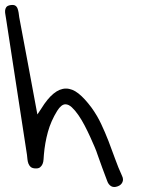

<svg xmlns="http://www.w3.org/2000/svg" viewBox="-20 -755 627 775"><path d="M22.5 -734.4Q35.2 -736.3 41.5 -732.4Q47.9 -728.5 50.8 -720.7Q53.7 -712.9 55.2 -703.6Q56.6 -694.3 57.6 -685.5Q76.2 -588.9 93.8 -492.7Q111.3 -396.5 130.9 -293L146.5 -316.4Q196.3 -397.5 246.1 -397.5Q271.5 -397.5 296.4 -377.9Q321.3 -358.4 349.6 -320.3Q372.1 -289.1 388.2 -254.9Q404.3 -220.7 418 -185.5Q431.6 -150.4 444.3 -114.7Q457 -79.1 472.7 -44.9Q479.5 -31.2 474.1 -19.5Q468.8 -7.8 455.1 -2.9Q439.5 2.9 428.7 -3.4Q418 -9.8 413.1 -23.4Q402.3 -50.8 392.6 -78.1Q382.8 -105.5 373 -132.8Q370.1 -142.6 362.3 -161.1Q354.5 -179.7 344.2 -202.1Q334 -224.6 321.8 -248Q309.6 -271.5 296.4 -290.5Q283.2 -309.6 270 -321.8Q256.8 -334 244.1 -334Q227.5 -334 210.9 -307.6Q185.5 -266.6 173.3 -222.2Q161.1 -177.7 157.2 -130.9Q156.2 -122.1 155.8 -111.8Q155.3 -101.6 151.9 -93.3Q148.4 -85 141.6 -79.6Q134.8 -74.2 121.1 -75.2Q109.4 -76.2 103.5 -81.5Q97.7 -86.9 94.7 -94.7Q91.8 -102.5 90.8 -111.8Q89.8 -121.1 88.9 -129.9Q67.4 -267.6 46.9 -403.3Q26.4 -539.1 4.9 -676.8Q3.9 -685.5 2 -694.8Q0 -704.1 0.5 -711.9Q1 -719.7 5.4 -726.1Q9.8 -732.4 22.5 -734.4Z"/></svg>

Font: Scriphy
Style: Regular
Weight: 400
Designer: Ala M. Lockhart
Foundry: Ala M. Lockhart
Version: Version 1.0 2021